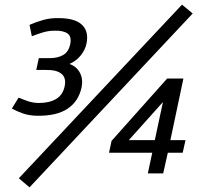

<svg xmlns="http://www.w3.org/2000/svg" viewBox="-20 -746 866 826"><path d="M137 -248Q103 -249 77 -258.5Q51 -268 31 -279L60 -326Q81 -317 102.5 -310Q124 -303 148 -303Q192 -303 221 -320Q250 -337 258 -374Q266 -411 244.5 -428.5Q223 -446 179 -445H136L147 -496H195Q229 -496 252 -509.5Q275 -523 282 -555Q289 -589 270.5 -602Q252 -615 215 -614Q190 -614 166 -607Q142 -600 117 -590L107 -639Q134 -651 165.5 -660Q197 -669 233 -668Q303 -668 333 -639Q363 -610 352 -558Q346 -530 326.5 -506.5Q307 -483 279 -471Q311 -459 324.5 -431.5Q338 -404 331 -370Q318 -310 271 -278.5Q224 -247 142 -248Q141 -248 141 -248ZM763 -726 809 -688 107 60 61 21ZM699 -408H769L713 -143H778L766 -89H702L682 0H616L635 -89H449L460 -140ZM646 -143 681 -307 534 -143Z"/></svg>

Font: Epunda Sans Medium
Style: Italic
Weight: 500
Italic angle: -12.0243°
Designer: Simon Atzbach
Foundry: typofactur
Version: Version 2.204; ttfautohint (v1.8.4.7-5d5b)